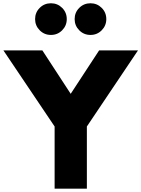

<svg xmlns="http://www.w3.org/2000/svg" viewBox="-40 -1126 843 1146"><path d="M286 0V-371L-19.5 -825H213L382 -566L551.5 -825H783.5L478.5 -371V0ZM500 -917.5Q460.5 -917.5 433 -945.2Q405.5 -973 405.5 -1012Q405.5 -1051.5 433 -1079Q460.5 -1106.5 500 -1106.5Q539.5 -1106.5 567 -1079Q594.5 -1051.5 594.5 -1012Q594.5 -973 567 -945.2Q539.5 -917.5 500 -917.5ZM264 -917.5Q224.5 -917.5 197 -945.2Q169.5 -973 169.5 -1012Q169.5 -1051.5 197 -1079Q224.5 -1106.5 264 -1106.5Q303.5 -1106.5 331 -1079Q358.5 -1051.5 358.5 -1012Q358.5 -973 331 -945.2Q303.5 -917.5 264 -917.5Z"/></svg>

Font: Spartan Thin ExtraBold
Style: Regular
Weight: 800
Version: Version 1.004